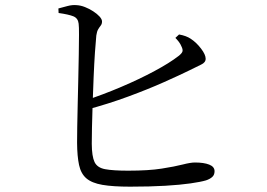

<svg xmlns="http://www.w3.org/2000/svg" viewBox="-20 -743 1040 749"><path d="M207.8 -710Q225.2 -714.7 243.8 -719.6Q262.5 -724.5 278.8 -722.9Q294.5 -722.1 311.4 -715.5Q328.4 -708.8 343.6 -698.9Q358.9 -689 368.5 -678.4Q378 -667.8 378 -659.2Q378 -649.7 373.1 -643.5Q368.2 -637.4 363.1 -628.9Q357.9 -620.3 355.7 -604.5Q353.3 -581.9 350.4 -538.7Q347.5 -495.4 345.3 -443.1Q343 -390.8 341.4 -338.8Q339.8 -286.8 338.8 -245.2Q337.8 -203.5 338 -182Q338.3 -133.2 348.8 -110.9Q359.4 -88.7 390.1 -83Q420.8 -77.2 480.5 -77.2Q560 -77.2 610.9 -85.3Q661.9 -93.3 692.7 -101.2Q723.4 -109.1 740.5 -109.1Q775.1 -109.1 796.1 -100.9Q817 -92.7 817 -75.1Q817 -60.5 807.7 -52.4Q798.5 -44.3 783.7 -39.4Q763.4 -33.4 723.4 -27.6Q683.4 -21.8 624.3 -18.3Q565.3 -14.8 487.5 -14.8Q420.4 -14.8 379.3 -21.9Q338.3 -29 317 -47.2Q295.8 -65.3 288.4 -99.3Q281.1 -133.3 280.7 -185.9Q280.5 -208.4 281.3 -247.9Q282.1 -287.3 283.1 -335.4Q284.1 -383.6 285.4 -434.2Q286.7 -484.8 287.3 -529.5Q288 -574.2 288.2 -606.7Q288.4 -639.1 286.8 -650.6Q284.5 -671.9 266.2 -679.4Q247.8 -686.8 208.6 -692.3ZM664.2 -595.2 678.5 -608.5Q693.2 -605.9 704.4 -601.7Q715.7 -597.6 725.7 -590.6Q746.5 -576.8 764.4 -553.3Q782.3 -529.8 782.3 -513.8Q782.3 -499.1 764.4 -490.9Q746.5 -482.7 718.2 -468.2Q681 -449.9 619.7 -422.6Q558.4 -395.2 480.6 -366.5Q402.8 -337.7 314.4 -314.1L307.3 -349.2Q381.1 -373.4 452.6 -403.9Q524.1 -434.3 582.8 -465.9Q641.5 -497.4 675.9 -524.1Q689.2 -534.3 691.7 -541.9Q694.1 -549.6 687.9 -561.8Q684.3 -571.1 677.7 -579.7Q671 -588.4 664.2 -595.2Z"/></svg>

Font: Noto Serif TC
Style: Regular
Weight: 200
Designer: Ryoko NISHIZUKA 西塚涼子 (kana & ideographs); Frank Grießhammer (Latin, Greek & Cyrillic); Wenlong ZHANG 张文龙 (bopomofo); San
Foundry: Adobe
Version: Version 2.001;hotconv 1.1.0;makeotfexe 2.6.0